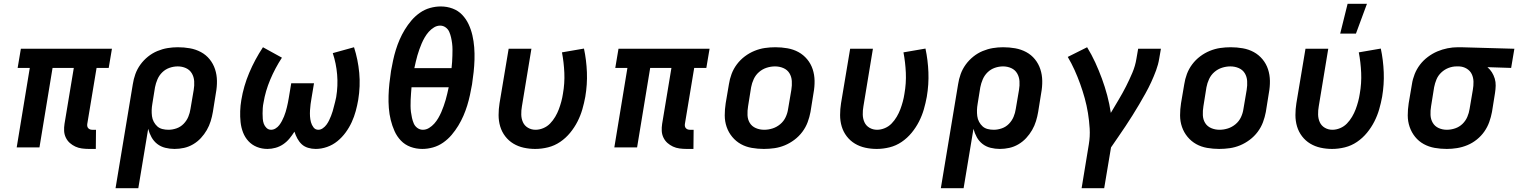

<svg xmlns="http://www.w3.org/2000/svg" viewBox="-20 -777 8002 1012"><path d="M449 8Q430 8 411.5 5.5Q393 3 377 -4.5Q361 -12 348 -23.5Q335 -35 327 -51.5Q319 -68 318 -86.5Q317 -105 320 -124L369 -419H257L188 0H68L137 -419H73L90 -520H570L553 -419H489L440 -124Q439 -118 440 -112Q441 -106 445 -101.5Q449 -97 454.5 -95Q460 -93 466 -93H486L485 8Z M589 215 680 -333Q684 -360 693.5 -386.5Q703 -413 720 -436.5Q737 -460 760 -478.5Q783 -497 809.5 -508Q836 -519 863 -523.5Q890 -528 917 -528Q950 -528 981 -522.5Q1012 -517 1039 -502.5Q1066 -488 1085 -464.5Q1104 -441 1113.5 -412Q1123 -383 1123.5 -351Q1124 -319 1118 -287L1102 -187Q1098 -163 1090.5 -138.5Q1083 -114 1070 -91.5Q1057 -69 1039 -49.5Q1021 -30 998 -16.5Q975 -3 950 2.5Q925 8 900 8Q875 8 851 2Q827 -4 808.5 -18.5Q790 -33 778.5 -54Q767 -75 761 -98L709 215ZM868 -93Q889 -93 910.5 -100.5Q932 -108 948 -124.5Q964 -141 972.5 -161.5Q981 -182 984 -203L1001 -303Q1005 -326 1003.5 -349Q1002 -372 991 -390.5Q980 -409 960 -418Q940 -427 917 -427Q895 -427 873.5 -419.5Q852 -412 835.5 -396Q819 -380 810 -359Q801 -338 797 -317L783 -230Q780 -213 779.5 -197Q779 -181 781 -165Q783 -149 790.5 -135Q798 -121 809 -111Q820 -101 835.5 -97Q851 -93 868 -93Z M1644 8Q1623 8 1603.5 2Q1584 -4 1570.5 -16.5Q1557 -29 1547.5 -46.5Q1538 -64 1532 -83Q1520 -64 1505.5 -46.5Q1491 -29 1472.5 -16.5Q1454 -4 1432.5 2Q1411 8 1390 8Q1360 8 1334 -2.5Q1308 -13 1289.5 -33Q1271 -53 1261 -79Q1251 -105 1248 -133.5Q1245 -162 1246 -191.5Q1247 -221 1252 -250Q1264 -323 1293.5 -393Q1323 -463 1366 -528L1466 -473Q1430 -418 1404.5 -357.5Q1379 -297 1369 -236Q1366 -222 1365 -207.5Q1364 -193 1364 -179Q1364 -165 1365 -151Q1366 -137 1370.5 -124.5Q1375 -112 1385 -102.5Q1395 -93 1409 -93Q1421 -93 1432.5 -100Q1444 -107 1452 -117.5Q1460 -128 1466 -139.5Q1472 -151 1477 -163Q1482 -175 1485.5 -187Q1489 -199 1492 -211Q1495 -223 1497.5 -235.5Q1500 -248 1502 -260L1515 -338H1635L1622 -260Q1619 -244 1617 -228Q1615 -212 1614 -195.5Q1613 -179 1614 -163.5Q1615 -148 1619 -133Q1623 -118 1632.5 -105.5Q1642 -93 1658 -93Q1670 -93 1681.5 -101Q1693 -109 1701 -120Q1709 -131 1714.5 -142.5Q1720 -154 1725 -166.5Q1730 -179 1733.5 -191Q1737 -203 1740 -215.5Q1743 -228 1746.5 -240.5Q1750 -253 1752 -265Q1762 -325 1757 -384Q1752 -443 1734 -497L1846 -528Q1867 -463 1873.5 -393Q1880 -323 1868 -250Q1863 -221 1855 -191.5Q1847 -162 1834 -133.5Q1821 -105 1802 -79Q1783 -53 1758.5 -33Q1734 -13 1704 -2.5Q1674 8 1644 8Z M2206 8Q2173 8 2143.5 -3Q2114 -14 2093 -36Q2072 -58 2059.5 -86Q2047 -114 2039.5 -144.5Q2032 -175 2029.5 -207.5Q2027 -240 2028 -272.5Q2029 -305 2032.5 -337.5Q2036 -370 2041 -403Q2046 -431 2052 -459Q2058 -487 2066.5 -514.5Q2075 -542 2086.5 -568.5Q2098 -595 2113.5 -620.5Q2129 -646 2148.5 -669Q2168 -692 2193 -709.5Q2218 -727 2246.5 -735Q2275 -743 2303 -743Q2336 -743 2365.5 -732Q2395 -721 2416 -699Q2437 -677 2450 -649Q2463 -621 2470 -590.5Q2477 -560 2479.5 -527.5Q2482 -495 2481 -462.5Q2480 -430 2476.5 -397.5Q2473 -365 2468 -332Q2463 -304 2457 -276Q2451 -248 2442.5 -220.5Q2434 -193 2422.5 -166.5Q2411 -140 2395.5 -114.5Q2380 -89 2360.5 -66Q2341 -43 2316 -25.5Q2291 -8 2262.5 0Q2234 8 2206 8ZM2164 -418H2360Q2362 -434 2363 -450.5Q2364 -467 2364.5 -483.5Q2365 -500 2365 -516Q2365 -532 2363 -548Q2361 -564 2357.5 -579.5Q2354 -595 2348 -609Q2342 -623 2329 -632.5Q2316 -642 2300 -642Q2283 -642 2267.5 -632.5Q2252 -623 2240 -609.5Q2228 -596 2219 -580.5Q2210 -565 2203 -549Q2196 -533 2190.5 -517Q2185 -501 2180 -484.5Q2175 -468 2171.5 -451.5Q2168 -435 2164 -418ZM2209 -93Q2226 -93 2241.5 -102.5Q2257 -112 2269 -125.5Q2281 -139 2290 -154.5Q2299 -170 2306 -186Q2313 -202 2318.5 -218Q2324 -234 2329 -250.5Q2334 -267 2337.5 -283.5Q2341 -300 2345 -317H2149Q2148 -301 2146.5 -284.5Q2145 -268 2144.5 -251.5Q2144 -235 2144 -219Q2144 -203 2146 -187Q2148 -171 2151.5 -155.5Q2155 -140 2161 -126Q2167 -112 2180 -102.5Q2193 -93 2209 -93Z M2801 8Q2770 8 2740.5 1.5Q2711 -5 2686 -20Q2661 -35 2643 -58.5Q2625 -82 2616.5 -110.5Q2608 -139 2608 -170.5Q2608 -202 2613 -233L2661 -520H2781L2731 -217Q2727 -195 2727.5 -173Q2728 -151 2736.5 -132.5Q2745 -114 2763 -103.5Q2781 -93 2803 -93Q2823 -93 2843.5 -101.5Q2864 -110 2879.5 -126Q2895 -142 2906.5 -161.5Q2918 -181 2925.5 -201Q2933 -221 2938.5 -241.5Q2944 -262 2947 -282Q2957 -338 2954.5 -393.5Q2952 -449 2942 -501L3058 -521Q3071 -460 3073.5 -396Q3076 -332 3065 -267Q3059 -234 3049.5 -201Q3040 -168 3024 -136.5Q3008 -105 2985 -77Q2962 -49 2932.5 -29Q2903 -9 2869 -0.5Q2835 8 2801 8Z M3599 8Q3580 8 3561.5 5.5Q3543 3 3527 -4.5Q3511 -12 3498 -23.5Q3485 -35 3477 -51.5Q3469 -68 3468 -86.5Q3467 -105 3470 -124L3519 -419H3407L3338 0H3218L3287 -419H3223L3240 -520H3720L3703 -419H3639L3590 -124Q3589 -118 3590 -112Q3591 -106 3595 -101.5Q3599 -97 3604.5 -95Q3610 -93 3616 -93H3636L3635 8Z M4006 8Q3974 8 3942.5 2.5Q3911 -3 3885 -17.5Q3859 -32 3839.5 -55.5Q3820 -79 3810 -108Q3800 -137 3800 -169Q3800 -201 3805 -233L3822 -333Q3826 -360 3836 -387Q3846 -414 3864 -438Q3882 -462 3906 -480Q3930 -498 3957 -509Q3984 -520 4011.5 -524Q4039 -528 4067 -528Q4099 -528 4130.5 -522.5Q4162 -517 4188.5 -502.5Q4215 -488 4234.5 -464.5Q4254 -441 4263.5 -412Q4273 -383 4273.5 -351Q4274 -319 4268 -287L4252 -187Q4247 -160 4237 -133Q4227 -106 4209 -82Q4191 -58 4167 -40Q4143 -22 4116.5 -11Q4090 0 4062 4Q4034 8 4006 8ZM4008 -93Q4030 -93 4052 -100Q4074 -107 4092.5 -122.5Q4111 -138 4121 -159.5Q4131 -181 4134 -203L4151 -303Q4155 -327 4153.5 -350Q4152 -373 4141 -391Q4130 -409 4109.5 -418Q4089 -427 4065 -427Q4043 -427 4021 -420Q3999 -413 3981 -397.5Q3963 -382 3953 -360.5Q3943 -339 3939 -317L3923 -217Q3919 -193 3920 -170Q3921 -147 3932 -129Q3943 -111 3963.5 -102Q3984 -93 4008 -93Z M4601 8Q4570 8 4540.5 1.5Q4511 -5 4486 -20Q4461 -35 4443 -58.5Q4425 -82 4416.5 -110.5Q4408 -139 4408 -170.5Q4408 -202 4413 -233L4461 -520H4581L4531 -217Q4527 -195 4527.5 -173Q4528 -151 4536.5 -132.5Q4545 -114 4563 -103.5Q4581 -93 4603 -93Q4623 -93 4643.5 -101.5Q4664 -110 4679.5 -126Q4695 -142 4706.5 -161.5Q4718 -181 4725.5 -201Q4733 -221 4738.5 -241.5Q4744 -262 4747 -282Q4757 -338 4754.5 -393.5Q4752 -449 4742 -501L4858 -521Q4871 -460 4873.5 -396Q4876 -332 4865 -267Q4859 -234 4849.5 -201Q4840 -168 4824 -136.5Q4808 -105 4785 -77Q4762 -49 4732.5 -29Q4703 -9 4669 -0.5Q4635 8 4601 8Z M4939 215 5030 -333Q5034 -360 5043.5 -386.5Q5053 -413 5070 -436.5Q5087 -460 5110 -478.5Q5133 -497 5159.5 -508Q5186 -519 5213 -523.5Q5240 -528 5267 -528Q5300 -528 5331 -522.5Q5362 -517 5389 -502.5Q5416 -488 5435 -464.5Q5454 -441 5463.5 -412Q5473 -383 5473.5 -351Q5474 -319 5468 -287L5452 -187Q5448 -163 5440.5 -138.5Q5433 -114 5420 -91.5Q5407 -69 5389 -49.5Q5371 -30 5348 -16.5Q5325 -3 5300 2.5Q5275 8 5250 8Q5225 8 5201 2Q5177 -4 5158.5 -18.5Q5140 -33 5128.5 -54Q5117 -75 5111 -98L5059 215ZM5218 -93Q5239 -93 5260.5 -100.5Q5282 -108 5298 -124.5Q5314 -141 5322.5 -161.5Q5331 -182 5334 -203L5351 -303Q5355 -326 5353.5 -349Q5352 -372 5341 -390.5Q5330 -409 5310 -418Q5290 -427 5267 -427Q5245 -427 5223.5 -419.5Q5202 -412 5185.5 -396Q5169 -380 5160 -359Q5151 -338 5147 -317L5133 -230Q5130 -213 5129.5 -197Q5129 -181 5131 -165Q5133 -149 5140.5 -135Q5148 -121 5159 -111Q5170 -101 5185.5 -97Q5201 -93 5218 -93Z M5681 215 5719 -16Q5726 -58 5723.5 -99.5Q5721 -141 5714.5 -181Q5708 -221 5697.5 -259Q5687 -297 5673.5 -334.5Q5660 -372 5644 -407.5Q5628 -443 5608 -477L5710 -528Q5734 -489 5753 -447.5Q5772 -406 5788 -362.5Q5804 -319 5816 -274Q5828 -229 5835 -182Q5855 -216 5876 -251Q5897 -286 5915 -321.5Q5933 -357 5948.5 -393.5Q5964 -430 5970 -468L5979 -520H6099L6090 -468Q6085 -437 6073.5 -406Q6062 -375 6048 -344.5Q6034 -314 6017.5 -284.5Q6001 -255 5984 -226Q5967 -197 5949 -168.5Q5931 -140 5912.5 -112Q5894 -84 5874.5 -56Q5855 -28 5836 0L5800 215Z M6406 8Q6374 8 6342.5 2.5Q6311 -3 6285 -17.5Q6259 -32 6239.5 -55.5Q6220 -79 6210 -108Q6200 -137 6200 -169Q6200 -201 6205 -233L6222 -333Q6226 -360 6236 -387Q6246 -414 6264 -438Q6282 -462 6306 -480Q6330 -498 6357 -509Q6384 -520 6411.5 -524Q6439 -528 6467 -528Q6499 -528 6530.5 -522.5Q6562 -517 6588.5 -502.5Q6615 -488 6634.5 -464.5Q6654 -441 6663.5 -412Q6673 -383 6673.5 -351Q6674 -319 6668 -287L6652 -187Q6647 -160 6637 -133Q6627 -106 6609 -82Q6591 -58 6567 -40Q6543 -22 6516.5 -11Q6490 0 6462 4Q6434 8 6406 8ZM6408 -93Q6430 -93 6452 -100Q6474 -107 6492.5 -122.5Q6511 -138 6521 -159.5Q6531 -181 6534 -203L6551 -303Q6555 -327 6553.5 -350Q6552 -373 6541 -391Q6530 -409 6509.5 -418Q6489 -427 6465 -427Q6443 -427 6421 -420Q6399 -413 6381 -397.5Q6363 -382 6353 -360.5Q6343 -339 6339 -317L6323 -217Q6319 -193 6320 -170Q6321 -147 6332 -129Q6343 -111 6363.5 -102Q6384 -93 6408 -93Z M7001 8Q6970 8 6940.5 1.5Q6911 -5 6886 -20Q6861 -35 6843 -58.5Q6825 -82 6816.5 -110.5Q6808 -139 6808 -170.5Q6808 -202 6813 -233L6861 -520H6981L6931 -217Q6927 -195 6927.5 -173Q6928 -151 6936.5 -132.5Q6945 -114 6963 -103.5Q6981 -93 7003 -93Q7023 -93 7043.5 -101.5Q7064 -110 7079.5 -126Q7095 -142 7106.5 -161.5Q7118 -181 7125.5 -201Q7133 -221 7138.5 -241.5Q7144 -262 7147 -282Q7157 -338 7154.5 -393.5Q7152 -449 7142 -501L7258 -521Q7271 -460 7273.5 -396Q7276 -332 7265 -267Q7259 -234 7249.5 -201Q7240 -168 7224 -136.5Q7208 -105 7185 -77Q7162 -49 7132.5 -29Q7103 -9 7069 -0.5Q7035 8 7001 8ZM7044 -600 7083 -757H7185L7127 -600Z M7606 8Q7573 8 7542 2.5Q7511 -3 7484.5 -17.5Q7458 -32 7439 -55.5Q7420 -79 7410 -108Q7400 -137 7400 -169Q7400 -201 7405 -233L7422 -333Q7426 -360 7436.5 -386.5Q7447 -413 7464.5 -436Q7482 -459 7506 -477Q7530 -495 7556 -506Q7582 -517 7609.5 -522.5Q7637 -528 7664 -528H7681L7962 -520L7945 -419L7820 -423Q7834 -411 7843.5 -396Q7853 -381 7858.5 -363Q7864 -345 7863.5 -325.5Q7863 -306 7860 -287L7844 -187Q7839 -160 7829.5 -133.5Q7820 -107 7803.5 -83.5Q7787 -60 7764 -41.5Q7741 -23 7714.5 -12Q7688 -1 7660.5 3.5Q7633 8 7606 8ZM7606 -93Q7628 -93 7650 -100.5Q7672 -108 7688.5 -124Q7705 -140 7714 -161Q7723 -182 7726 -203L7743 -303Q7747 -325 7746.5 -346.5Q7746 -368 7737.5 -386Q7729 -404 7711 -415Q7693 -426 7671 -427H7657Q7636 -427 7615 -419Q7594 -411 7577 -395Q7560 -379 7551.5 -358.5Q7543 -338 7539 -317L7523 -217Q7519 -194 7520 -171Q7521 -148 7532 -129.5Q7543 -111 7563 -102Q7583 -93 7606 -93Z"/></svg>

Font: Iosevka Aile
Style: Bold Italic
Weight: 700
Italic angle: -9°
Designer: Belleve Invis
Foundry: Belleve Invis
Version: Version 28.0.1; ttfautohint (v1.8.4)